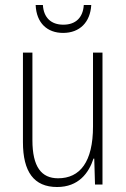

<svg xmlns="http://www.w3.org/2000/svg" viewBox="-20 -740 507 770"><path d="M346 -720H316C313 -671 285 -641 234 -641C184 -641 155 -670 152 -720H123C126 -647 170 -608 233 -608C300 -608 342 -651 346 -720ZM391 -529H353V-233C353 -91 301 -25 213 -25C146 -25 110 -71 110 -178V-529H72V-170C72 -51 116 10 209 10C295 10 336 -46 355 -104H358L361 0H391Z"/></svg>

Font: Noto Sans Gurmukhi UI Condensed ExtraLight
Style: Regular
Weight: 200
Width: 3
Designer: Jelle Bosma - Monotype Design Team
Foundry: Monotype Imaging Inc.
Version: Version 2.004